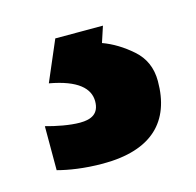

<svg xmlns="http://www.w3.org/2000/svg" viewBox="-51 -53 353 346"><g transform="rotate(-15 125.0 120.0)"><path d="M236.8 122.1C236.8 97.2 228 77.6 210.9 62.5C193.8 47.4 175.8 36.6 157.2 29.8L167 0H78.1L45.9 75.2C98.1 84.5 118.2 104 118.2 127.9C118.2 150.9 103.5 158.2 82 158.2C63 158.2 38.1 153.3 19 147.9V230C39.1 235.4 68.4 240.2 103 240.2C194.8 240.2 236.8 196.8 236.8 122.1Z"/></g></svg>

Font: Avrile Sans
Style: Bold
Weight: 700
Designer: Monotype Design Team, Google (font), Stefan Peev (BGR Cyrillic), Cristiano Sobral (main changes)
Foundry: The Avrile Sans Project Authors
Version: Version 3.110